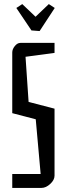

<svg xmlns="http://www.w3.org/2000/svg" viewBox="-20 -920 327 940"><path d="M174 -768 134 -771 60 -881 89 -900 154 -838 219 -900 248 -881ZM120 -421 247 -388V-60Q247 -39 226 -19.5Q205 0 183 0H40V-68H179L155 -336L40 -366V-663Q40 -679 52.5 -694.5Q65 -710 80 -710H247V-661L105 -642Z"/></svg>

Font: Bahiana
Style: Regular
Weight: 400
Designer: Pablo Cosgaya & Dani Raskovsky
Foundry: Pablo Cosgaya & Dani Raskovsky
Version: Version 1.005